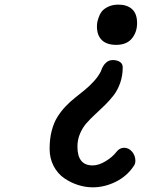

<svg xmlns="http://www.w3.org/2000/svg" viewBox="-20 -802 671 822"><path d="M412.1 -497.1Q419.4 -520 432.6 -532.5Q445.8 -544.9 462.4 -544.9Q481 -544.9 493.2 -537.1Q505.4 -529.3 505.4 -513.7Q505.4 -478 494.6 -447.3Q483.9 -416.5 466.8 -394.3Q449.7 -372.1 429 -351.8Q408.2 -331.5 387.7 -312.7Q367.2 -293.9 350.1 -274.4Q333 -254.9 322.3 -229.2Q311.5 -203.6 311.5 -174.3Q311.5 -93.8 376.5 -93.8Q402.3 -93.8 431.9 -111.6Q461.4 -129.4 479 -152.3Q492.2 -169.4 511.7 -169.4Q530.8 -169.4 545.2 -152.8Q559.6 -136.2 559.6 -113.3Q559.6 -100.6 552.2 -90.8Q523.9 -47.9 475.8 -23.9Q427.7 0 377 0Q345.7 0 314.2 -10Q282.7 -20 254.9 -39.1Q227.1 -58.1 209.7 -91.1Q192.4 -124 192.4 -165Q192.4 -207.5 201.4 -242.2Q210.4 -276.9 225.8 -301.3Q241.2 -325.7 260.3 -345.9Q279.3 -366.2 301.3 -383.5Q323.2 -400.9 343 -417Q362.8 -433.1 381.8 -453.9Q400.9 -474.6 412.1 -497.1ZM395 -689Q395 -694.8 395.8 -702.1Q396.5 -709.5 401.6 -725.1Q406.7 -740.7 415.3 -752.2Q423.8 -763.7 442.6 -772.9Q461.4 -782.2 486.8 -782.2Q524.4 -782.2 545.7 -762.7Q566.9 -743.2 566.9 -703.1Q566.9 -664.1 544.4 -637Q522 -609.9 477.5 -609.9Q437 -609.9 416 -630.4Q395 -650.9 395 -689Z"/></svg>

Font: iCiel Pacifico
Style: Regular
Weight: 400
Designer: Vernon Adams
Foundry: Vernon Adams
Version: Version 1.00 September 26, 2014, initial release